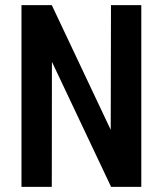

<svg xmlns="http://www.w3.org/2000/svg" viewBox="-20 -731 640 751"><path d="M532.7 0H414.6L183.1 -489.3L182.6 0H64V-710.9H182.6L413.1 -223.1L414.1 -710.9H532.7Z"/></svg>

Font: Roboto Mono
Style: Regular
Weight: 500
Designer: Google
Version: Version 2.000986; 2015; ttfautohint (v1.3)